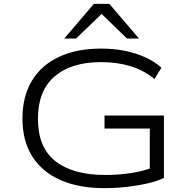

<svg xmlns="http://www.w3.org/2000/svg" viewBox="-20 -964 990 992"><path d="M518 8Q388 8 293 -33.5Q198 -75 147 -155.5Q96 -236 96 -351Q96 -466 145 -547Q194 -628 285.5 -670.5Q377 -713 502 -713Q567 -713 624.5 -701.5Q682 -690 730.5 -668Q779 -646 814 -614L778 -556Q723 -601 654.5 -622Q586 -643 501 -643Q348 -643 262 -569Q176 -495 176 -350Q176 -202 266.5 -131Q357 -60 523 -60Q594 -60 658.5 -70Q723 -80 776 -101L754 -69V-300H520V-367H827V-45Q792 -28 742.5 -16.5Q693 -5 635 1.5Q577 8 518 8ZM312 -765 465 -944H545L698 -765H636L505 -892L373 -765Z"/></svg>

Font: Nunito Sans 7pt Expanded Light
Style: Regular
Weight: 300
Width: 7
Designer: Vernon Adams
Foundry: Vernon Adams
Version: Version 3.101;gftools[0.9.27]